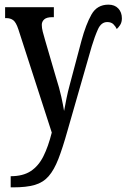

<svg xmlns="http://www.w3.org/2000/svg" viewBox="-20 -567 545 827"><path d="M26 192Q79 192 112.5 170Q146 148 167 106Q188 64 203 4L59 -441Q49 -471 37 -480Q25 -489 7 -489H2V-536H212V-493H205Q181 -493 170.5 -483.5Q160 -474 160 -460Q160 -447 164 -431Q168 -415 174 -395L221 -234Q236 -187 244 -150.5Q252 -114 256 -89Q261 -116 266.5 -143.5Q272 -171 281 -204L331 -392Q350 -462 374 -504.5Q398 -547 447 -547Q474 -547 489.5 -530.5Q505 -514 505 -488Q505 -471 497.5 -459.5Q490 -448 483 -442Q478 -453 468.5 -462.5Q459 -472 442 -472Q416 -472 402 -441Q388 -410 375 -367L271 -5Q250 70 231.5 117.5Q213 165 189.5 192Q166 219 130 229.5Q94 240 37 240H26Z"/></svg>

Font: Noto Serif ExtraCondensed Medium
Style: Regular
Weight: 500
Width: 2
Designer: Monotype Design Team
Foundry: Monotype Imaging Inc.
Version: Version 2.015